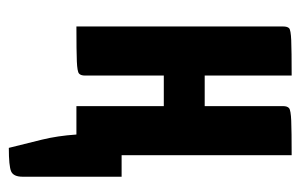

<svg xmlns="http://www.w3.org/2000/svg" viewBox="-146 -394 697 446"><g transform="rotate(90 203.0 -171.5)"><path d="M324 157Q314 117 305 80.5Q296 44 293 0H227V-203H156V-20Q156 -10 151.3 -6Q146.7 -2 123.3 -1Q100 0 42 0V-480Q42 -490 46 -494Q50 -498 74.1 -499Q98.2 -500 156 -500V-298H227V-480Q227 -490 231.8 -494Q236.7 -498 260.8 -499Q285 -500 341 -500V-105H391V125Q391 146.3 378.5 151.7Q366 157 324 157Z"/></g></svg>

Font: Yanone Kaffeesatz ExtraLight
Style: Regular
Weight: 200
Designer: Yanone (Cyrillic: Daniel Pouzeot, Huerta Tipografica, and Cyreal)
Foundry: Yanone
Version: Version 2.003